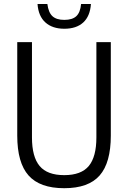

<svg xmlns="http://www.w3.org/2000/svg" viewBox="-20 -956 657 985"><path d="M309.5 9.5Q184.5 9.5 126.5 -55.8Q68.5 -121 68.5 -260.5V-740H144V-251Q144 -151.5 183.2 -104.5Q222.5 -57.5 309.5 -57.5Q396.5 -57.5 435.5 -104.5Q474.5 -151.5 474.5 -251V-740H548.5V-260.5Q548.5 -121 491.2 -55.8Q434 9.5 309.5 9.5ZM310 -808.5Q249 -808.5 213 -840.8Q177 -873 172.5 -935.5H223Q228.5 -892 249 -873Q269.5 -854 310 -854Q351 -854 371.5 -873Q392 -892 396 -935.5H446.5Q442 -872.5 406.8 -840.5Q371.5 -808.5 310 -808.5Z"/></svg>

Font: Encode Sans Condensed Condensed
Style: Regular
Weight: 400
Width: 3
Designer: Multiple Designers
Foundry: Impallari Type
Version: Version 3.000; ttfautohint (v1.8.3) -l 8 -r 50 -G 200 -x 14 